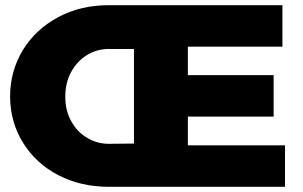

<svg xmlns="http://www.w3.org/2000/svg" viewBox="-20 -721 1169 741"><path d="M1080 -160H705V-271H1036V-431H705V-541H1070V-701H400C328 -701 263 -686 205 -655C147 -624 102 -582 69 -529C36 -475 19 -415 19 -349C19 -283 36 -223 69 -170C102 -117 147 -75 205 -45C263 -15 328 0 400 0H1080ZM497 -167 400 -166C369 -166 340 -174 315 -190C289 -205 269 -227 254 -255C239 -282 232 -313 232 -348C232 -383 239 -414 254 -442C269 -470 289 -492 315 -508C340 -524 369 -532 400 -532H497Z"/></svg>

Font: Argentum Sans ExtraBold
Style: Regular
Weight: 800
Designer: Julieta Ulanovsky
Foundry: Julieta Ulanovsky
Version: Version 5.001;February 15, 2019;FontCreator 11.5.0.2425 64-b